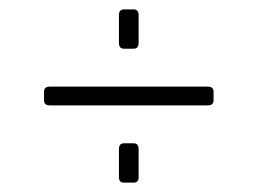

<svg xmlns="http://www.w3.org/2000/svg" viewBox="-20 -526 550 410"><path d="M234 -147V-208Q234 -220 245 -220H265Q276 -220 276 -208V-147Q276 -136 265 -136H245Q234 -136 234 -147ZM424 -301H86Q74 -301 74 -312V-330Q74 -341 86 -341H424Q436 -341 436 -330V-312Q436 -301 424 -301ZM234 -434V-494Q234 -506 245 -506H265Q276 -506 276 -494V-434Q276 -422 265 -422H245Q234 -422 234 -434Z"/></svg>

Font: Rajdhani
Style: Regular
Weight: 400
Designer: Satya Rajpurohit, Jyotish Sonowal
Foundry: Indian Type Foundry
Version: Version 1.201;PS 1.0;hotconv 1.0.78;makeotf.lib2.5.61930; tt